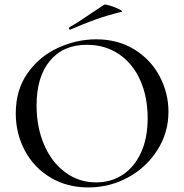

<svg xmlns="http://www.w3.org/2000/svg" viewBox="-20 -808 806 840"><path d="M49 -312Q49 -415 101 -488.5Q153 -562 234.5 -599Q316 -636 401 -636Q496 -636 568 -591.5Q640 -547 678.5 -474Q717 -401 717 -319Q717 -228 669 -152Q621 -76 540.5 -32Q460 12 366 12Q273 12 200.5 -31.5Q128 -75 88.5 -149.5Q49 -224 49 -312ZM626 -291Q626 -384 593.5 -457Q561 -530 500.5 -571Q440 -612 360 -612Q256 -612 198 -541.5Q140 -471 140 -347Q140 -252 173 -175Q206 -98 265.5 -54Q325 -10 401 -10Q465 -10 516 -43Q567 -76 596.5 -139.5Q626 -203 626 -291ZM287 -678Q283 -678 282 -682.5Q281 -687 284 -689Q320 -709 387 -755Q419 -777 435 -787Q440 -790 462.5 -783Q485 -776 502.5 -767Q520 -758 511 -756Q449 -741 397.5 -722.5Q346 -704 289 -679Z"/></svg>

Font: Cormorant Infant Medium
Style: Regular
Weight: 500
Designer: Christian Thalmann (Catharsis Fonts)
Foundry: Catharsis Fonts
Version: Version 4.000